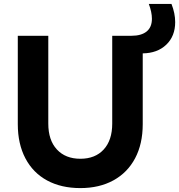

<svg xmlns="http://www.w3.org/2000/svg" viewBox="-20 -948 916 982"><path d="M71 -313V-765H227V-316Q227 -231 271 -183.5Q315 -136 391 -136Q467 -136 510.5 -183.5Q554 -231 554 -316V-765H652Q703 -765 730 -787Q757 -809 757 -852Q757 -886 741 -928H857Q876 -880 876 -835Q876 -763 830.5 -719.5Q785 -676 710 -675V-313Q710 -212 671 -138.5Q632 -65 560 -25.5Q488 14 391 14Q293 14 221 -25Q149 -64 110 -138Q71 -212 71 -313Z"/></svg>

Font: Application
Style: Bold
Weight: 700
Designer: Wei Huang
Foundry: Wei Huang
Version: Version 0.012